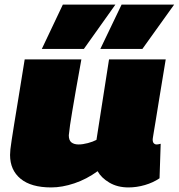

<svg xmlns="http://www.w3.org/2000/svg" viewBox="-20 -810 782 840"><path d="M204 10Q116 10 70 -28Q24 -66 24 -132Q24 -143 25.5 -157Q27 -171 31 -197Q35 -223 42 -267Q49 -311 60.5 -380Q72 -449 88 -550H336Q321 -468 311.5 -413Q302 -358 296 -322.5Q290 -287 286.5 -263Q283 -239 281 -218Q281 -196 292.5 -187Q304 -178 324 -178Q342 -178 364.5 -184Q387 -190 402 -198L457 -550H705Q688 -448 677.5 -383Q667 -318 661 -281Q655 -244 652 -227Q649 -210 648.5 -205Q648 -200 648 -199Q648 -188 653 -183Q658 -178 665 -178Q667 -178 671.5 -178.5Q676 -179 683 -181L678 -30Q650 -11 614 -0.5Q578 10 542 10Q494 10 458.5 -11Q423 -32 407 -61Q359 -26 305.5 -8Q252 10 204 10ZM419 -596 512 -790H742L603 -596ZM163 -596 255 -790H485L347 -596Z"/></svg>

Font: Georama Extended Black
Style: Italic
Weight: 900
Width: 7
Italic angle: -9°
Designer: Jean-Baptiste Levee
Foundry: Production Type
Version: Version 1.000